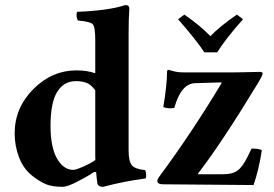

<svg xmlns="http://www.w3.org/2000/svg" viewBox="-20 -718 1068 748"><path d="M826.2 -514.2H775.9Q748 -558.1 673.8 -643.1L698.2 -661.1Q760.3 -618.2 799.8 -577.1Q835 -614.3 902.8 -661.1L926.8 -643.1Q859.4 -567.4 826.2 -514.2ZM637.2 -445.8Q642.1 -444.8 651.6 -441.9Q661.1 -439 671.6 -437.5Q682.1 -436 695.8 -436H889.2Q902.3 -436 926.3 -436.5Q950.2 -437 970.2 -437.5Q990.2 -438 991.2 -438Q1003.4 -438 1003.2 -430.9Q1002.9 -423.8 984.9 -394Q842.3 -159.2 751.5 -42L752 -39.1H848.1Q886.2 -39.1 906 -54Q925.8 -68.8 945.8 -109.9L960 -139.2Q988.8 -139.2 1000 -132.8Q988.8 -57.6 967.8 2.9L616.2 0Q593.3 0 592.8 -12.2Q592.8 -20 602.1 -32.2Q725.1 -197.8 843.8 -395L841.8 -397L740.2 -394Q685.1 -392.1 659.2 -297.9Q636.2 -293 616.2 -300.8Q630.4 -384.8 630.9 -439.9Q631.3 -445.8 637.2 -445.8ZM351.6 -94.7Q351.6 -99.1 351.3 -103.3Q351.1 -107.4 351.1 -111.6Q351.1 -115.7 351.1 -120.1V-366.2Q334.5 -388.7 317.1 -395.3Q299.8 -401.9 275.9 -401.9Q228 -401.9 202.1 -358.9Q177.2 -317.9 176.8 -229Q176.8 -145 201.9 -100.6Q227.1 -56.2 266.1 -56.2Q270.5 -56.2 281.5 -59.8Q292.5 -63.5 305.2 -69.1Q317.9 -74.7 331.1 -81.8Q344.2 -88.9 351.6 -94.7ZM354.5 -47.9H346.2Q321.3 -30.8 281.7 -10.5Q242.2 9.8 224.1 9.8Q185.1 9.8 161.1 0.5Q137.2 -8.8 106.9 -32.2Q71.8 -59.1 54.4 -104.5Q37.1 -149.9 37.1 -198.2Q37.1 -297.4 109.6 -370.6Q182.1 -443.8 278.8 -443.8Q318.8 -443.8 351.1 -432.6V-563Q351.1 -613.8 341.1 -623.8Q331.1 -633.8 283.2 -638.2Q275.4 -652.3 279.8 -671.9Q403.8 -676.8 467.8 -698.2Q483.9 -698.2 483.9 -685.1Q481 -647.9 481 -583V-132.8Q481 -89.8 493.4 -74.5Q505.9 -59.1 545.9 -55.2Q551.8 -36.1 547.9 -22.9Q462.9 -11.7 381.8 9.8Q359.9 9.8 358.9 -6.8Q356.4 -24.4 354.5 -47.9Z"/></svg>

Font: Linux Libertine
Style: Bold
Weight: 700
Designer: Philipp H. Poll
Foundry: Philipp H. Poll
Version: Version 5.0.3